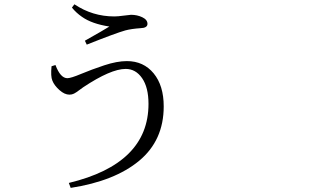

<svg xmlns="http://www.w3.org/2000/svg" viewBox="-20 -828 1540 911"><path d="M224.6 -513.7 243.2 -519.5Q266.6 -457 299.8 -457Q316.4 -457 365.2 -477.5Q414.1 -498 474.6 -518.1Q535.2 -538.1 582 -538.1Q661.1 -538.1 709 -480Q756.8 -421.9 756.8 -323.2Q756.8 -162.1 640.6 -65.4Q524.4 31.2 315.4 63.5L306.6 40Q684.6 -50.8 684.6 -335Q684.6 -413.1 654.3 -457Q624 -501 576.2 -501Q505.9 -501 375 -414.1Q370.1 -411.1 355.5 -399.9Q340.8 -388.7 331.1 -383.8Q321.3 -378.9 309.6 -378.9Q286.1 -378.9 261.7 -400.9Q237.3 -422.9 228.5 -445.3Q219.7 -465.8 224.6 -513.7ZM499 -702.1Q416 -714.8 369.1 -748Q341.8 -766.6 321.3 -792L333 -807.6Q418.9 -750 522.5 -750Q539.1 -750 567.4 -753.9Q595.7 -757.8 601.6 -757.8Q630.9 -757.8 655.3 -746.1Q679.7 -734.4 679.7 -714.8Q679.7 -695.3 646.5 -694.3Q603.5 -691.4 574.2 -683.6Q529.3 -670.9 391.6 -616.2L382.8 -634.8Q472.7 -685.5 499 -702.1Z"/></svg>

Font: Bpmf Zihi Serif Regular
Style: Regular
Weight: 400
Foundry: But Ko
Version: Version 1.320